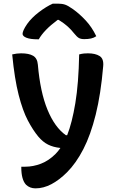

<svg xmlns="http://www.w3.org/2000/svg" viewBox="-20 -835 640 1055"><path d="M96 -542Q139 -542 162 -528.5Q185 -515 188 -480Q201 -329 241 -232Q281 -135 342 -92H349Q376 -160 394 -268.5Q412 -377 415 -536Q430 -540 441.5 -541Q453 -542 463 -542Q504 -542 527.5 -527Q551 -512 547 -471Q534 -318 506 -205.5Q478 -93 438 -15.5Q398 62 348 112Q306 154 262.5 177Q219 200 175 200Q144 200 123 180Q97 152 97 85V81H119Q162 81 205 64.5Q248 48 285 11Q299 -3 312 -22Q273 -26 244 -40.5Q215 -55 190 -85Q161 -120 133 -173Q105 -226 82.5 -313.5Q60 -401 47 -536Q61 -539 72 -540.5Q83 -542 96 -542ZM270 -815H298Q321 -815 337.5 -809.5Q354 -804 382 -784Q417 -759 451 -722.5Q485 -686 509 -636Q496 -627 480 -623.5Q464 -620 443 -620Q424 -620 413 -626.5Q402 -633 386 -653Q372 -671 353 -688.5Q334 -706 302 -726H297Q258 -697 232.5 -670.5Q207 -644 193 -619H187Q147 -619 125.5 -627.5Q104 -636 104 -649Q104 -657 110 -670.5Q116 -684 129 -703Q153 -737 193.5 -768Q234 -799 270 -815Z"/></svg>

Font: Recursive Sn Csl St SmB
Style: Regular
Weight: 600
Version: Version 1.079;hotconv 1.0.112;makeotfexe 2.5.65598; ttfautoh